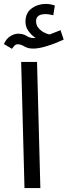

<svg xmlns="http://www.w3.org/2000/svg" viewBox="-36 -960 345 980"><path d="M25 -711 -16 -735Q-4 -763 17 -775.5Q38 -788 56 -788Q82 -788 99 -777Q116 -766 134 -766Q137 -766 140 -766Q143 -766 146 -766Q126 -779 110 -800.5Q94 -822 94 -849Q94 -894 125.5 -917Q157 -940 197 -940Q220 -940 244 -932L236 -882Q226 -884 217 -886Q208 -888 197 -888Q148 -888 148 -852Q148 -832 160 -817.5Q172 -803 188.5 -794.5Q205 -786 217 -784Q233 -790 246.5 -795.5Q260 -801 273 -806L289 -758Q279 -753 251 -741.5Q223 -730 190.5 -721Q158 -712 133 -712Q107 -712 88.5 -723Q70 -734 56 -734Q45 -734 39 -728Q33 -722 25 -711ZM89 0 72 -644H153L170 0Z"/></svg>

Font: Go Noto Kurrent-Regular
Style: Regular
Weight: 400
Designer: Monotype Design Team
Foundry: Monotype Imaging Inc.
Version: Version 2.012; ttfautohint (v1.8.4.7-5d5b)